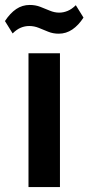

<svg xmlns="http://www.w3.org/2000/svg" viewBox="-38 -755 357 775"><path d="M204 -540V0H77V-540ZM-18 -670Q3 -702 27.5 -718.5Q52 -735 82 -735Q105 -735 124.5 -727.5Q144 -720 163 -712Q182 -704 201 -704Q218 -704 235 -711Q252 -718 268 -734L299 -684Q279 -653 254 -636Q229 -619 199 -619Q176 -619 156.5 -627Q137 -635 118.5 -642.5Q100 -650 80 -650Q62 -650 45.5 -643Q29 -636 13 -620Z"/></svg>

Font: Pathway Extreme 12pt SemiBold
Style: Regular
Weight: 600
Version: Version 1.001;gftools[0.9.26]